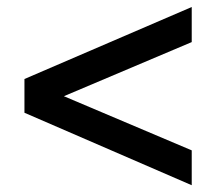

<svg xmlns="http://www.w3.org/2000/svg" viewBox="-20 -638 626 556"><path d="M535.2 -202.6 165 -359.4 535.2 -516.1V-617.7L50.8 -409.2V-311.5L535.2 -101.6Z"/></svg>

Font: Winston SemiBold
Style: Regular
Weight: 600
Designer: Vernon Adams, Kim Jin-seong, David Berlow, Cristiano Sobral
Foundry: The Winston Project Authors
Version: Version 3.004